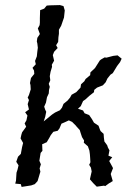

<svg xmlns="http://www.w3.org/2000/svg" viewBox="-20 -726 538 756"><path d="M65 10 62 -1 40 -3 43 -15 45 -46 49 -58 53 -75 44 -89 51 -109 62 -120 67 -147 71 -163 61 -181 64 -195 67 -205 83 -227 77 -240 84 -252 88 -271 79 -284 94 -295 89 -316 94 -332 89 -342 94 -352 101 -374 100 -391 98 -399 102 -419 115 -435 114 -448 108 -459 121 -473 118 -486 125 -504 127 -523 129 -538 127 -555 125 -563 127 -577 137 -592 129 -614 136 -627 137 -637V-655L138 -686L154 -692L164 -704L177 -705L216 -706L230 -702L235 -685L232 -657L221 -625L212 -609V-593L210 -579L209 -561L201 -548L207 -537L193 -522L188 -509L193 -487L184 -471L185 -463L179 -443L176 -426L178 -410L172 -396L176 -384L173 -372L172 -358L165 -343L161 -322L154 -306L158 -294L162 -286L158 -266L152 -248L168 -261L185 -275L197 -283L216 -292L224 -302L230 -317L246 -330L256 -342L262 -353L280 -363L297 -381L299 -394L312 -406L317 -415L335 -430L336 -441L354 -458L373 -488L378 -492L392 -500L399 -499L426 -506L443 -508L459 -495L453 -482L441 -466L424 -438L415 -432L403 -417L396 -402L385 -390L362 -381L351 -372L350 -363L331 -348L317 -335L307 -328L298 -308L287 -298L307 -291L313 -280L331 -273L342 -257L350 -243L368 -231L373 -217L376 -210L388 -199L389 -185L391 -169L402 -154L405 -145L411 -134L407 -113L422 -107L410 -92L422 -70L425 -64L416 -41L424 -13L409 -4L394 7L390 5L361 9L347 -5L334 -20L341 -51L338 -66L331 -77L336 -87L335 -104L334 -118L332 -133L326 -150L310 -164L311 -173L303 -186L297 -204L294 -214L282 -227L279 -231L264 -246L251 -252L236 -245L222 -239L214 -220L207 -211L190 -207L180 -194L174 -183L164 -166L146 -158L147 -132L140 -124L135 -93L141 -79L136 -63L139 -50L128 -13L117 -1L103 4Z"/></svg>

Font: Winky Rough Light
Style: Italic
Weight: 300
Italic angle: -8.97852°
Designer: Simon Atzbach
Foundry: typofactur
Version: Version 1.206; ttfautohint (v1.8.4.7-5d5b)